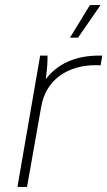

<svg xmlns="http://www.w3.org/2000/svg" viewBox="-20 -740 425 760"><path d="M49 0H87L143 -317C161 -423 246 -482 359 -482C366 -482 372 -482 378 -481L385 -520H373C280 -520 207 -488 161 -426C166 -462 169 -497 168 -520H139ZM289 -591 378 -720H336L257 -591Z"/></svg>

Font: Fixel Display 20240404 ExLight
Style: Italic
Weight: 200
Italic angle: -10°
Designer: AlfaBravo + MacPaw
Foundry: Kyrylo Tkachov, Marchela Mozhyna, Serhii Makarenko, Maria Weinstein, Zakhar Kryvoshyya
Version: Version 1.211;Glyphs 3.2 (3225)